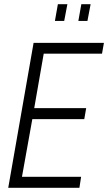

<svg xmlns="http://www.w3.org/2000/svg" viewBox="-20 -889 512 909"><path d="M19 0 139 -686H472L463 -635H187L142 -377H388L379 -325H133L84 -52H364L356 0ZM240 -790 254 -869H299L284 -790ZM351 -790 365 -869H409L394 -790Z"/></svg>

Font: Archivo ExtraCondensed ExtraLight
Style: Italic
Weight: 250
Width: 2
Italic angle: -10°
Designer: Hector Gatti
Foundry: Omnibus-Type
Version: Version 2.001